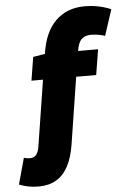

<svg xmlns="http://www.w3.org/2000/svg" viewBox="-157 -796 719 1061"><g transform="rotate(-5 202.5 -265.0)"><path d="M15 220Q-16 220 -42 215Q-68 210 -94 200L-54 55Q-44 58 -35.5 59Q-27 60 -19 60Q-5 60 5.5 53Q16 46 23 30.5Q30 15 33 -10L89 -366H25L46 -496L112 -507Q129 -627 192 -688.5Q255 -750 353 -750Q395 -750 432 -742Q469 -734 499 -721L452 -577Q442 -581 428.5 -584Q415 -587 401 -588.5Q387 -590 374 -590Q342 -590 322.5 -572Q303 -554 296 -507H407L384 -366H273L215 4Q204 75 178.5 123.5Q153 172 112 196Q71 220 15 220Z"/></g></svg>

Font: Georama ExtraBold
Style: Italic
Weight: 800
Italic angle: -9°
Version: Version 1.001